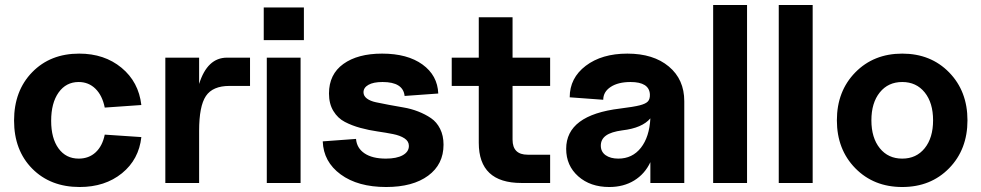

<svg xmlns="http://www.w3.org/2000/svg" viewBox="-20 -730 3915 766"><path d="M297.9 16.1Q181.2 16.1 108.6 -57.1Q36.1 -130.4 36.1 -249Q36.1 -367.7 108.4 -441.9Q180.7 -516.1 295.9 -516.1Q396.5 -516.1 464.8 -459.7Q533.2 -403.3 543.9 -311L397.9 -300.8Q388.2 -349.1 360.8 -376Q333.5 -402.8 293.9 -402.8Q243.7 -402.8 213.9 -361.1Q184.1 -319.3 184.1 -248Q184.1 -178.2 213.6 -137.7Q243.2 -97.2 293.9 -97.2Q334.5 -97.2 361.6 -122.3Q388.7 -147.5 397.9 -192.9L543.9 -183.1Q534.2 -93.8 466.6 -38.8Q398.9 16.1 297.9 16.1Z M639.6 0V-500H774.4V-395Q807.1 -500 885.7 -500H977.5V-387.2H895.5Q828.6 -387.2 801.5 -346.9Q774.4 -306.6 774.4 -208V0Z M1044.4 0V-500H1179.2V0ZM1032.2 -569.8V-700.2H1192.4V-569.8Z M1520.5 16.1Q1407.7 16.1 1339.1 -34.2Q1270.5 -84.5 1267.6 -166L1400.4 -175.8Q1403.3 -139.2 1434.3 -118.2Q1465.3 -97.2 1519.5 -97.2Q1562.5 -97.2 1586.9 -110.8Q1611.3 -124.5 1611.3 -147.9Q1611.3 -166.5 1593.8 -178Q1576.2 -189.5 1548.1 -195.1Q1520 -200.7 1486.1 -205.6Q1452.1 -210.4 1418 -219.7Q1383.8 -229 1355.7 -243.7Q1327.6 -258.3 1310.1 -287.1Q1292.5 -315.9 1292.5 -356.9Q1292.5 -433.6 1349.9 -474.9Q1407.2 -516.1 1504.4 -516.1Q1605.5 -516.1 1665.5 -472.7Q1725.6 -429.2 1728.5 -356.9L1594.2 -347.2Q1588.4 -402.8 1506.3 -402.8Q1469.7 -402.8 1450 -391.6Q1430.2 -380.4 1430.2 -361.8Q1430.2 -347.2 1443.8 -336.9Q1457.5 -326.7 1480 -322Q1502.4 -317.4 1531.2 -311.8Q1560.1 -306.2 1589.8 -301.3Q1619.6 -296.4 1648.4 -285.2Q1677.2 -273.9 1699.7 -258.5Q1722.2 -243.2 1735.8 -216.1Q1749.5 -189 1749.5 -152.8Q1749.5 -74.2 1688.2 -29.1Q1627 16.1 1520.5 16.1Z M2060.1 0Q1890.1 0 1890.1 -160.2V-387.2H1782.2V-500H1890.1V-661.1H2024.9V-500H2174.8V-387.2H2024.9V-172.9Q2024.9 -112.8 2085 -112.8H2174.8V0Z M2410.6 16.1Q2335 16.1 2286.9 -26.6Q2238.8 -69.3 2238.8 -136.2Q2238.8 -271 2453.6 -296.9Q2508.3 -303.7 2532.2 -309.8Q2556.2 -315.9 2564.9 -325.4Q2573.7 -335 2572.8 -354Q2569.8 -402.8 2495.6 -402.8Q2446.3 -402.8 2416.5 -383.3Q2386.7 -363.8 2386.7 -332L2252.9 -341.8Q2252.9 -418.9 2316.9 -467.5Q2380.9 -516.1 2482.9 -516.1Q2586.9 -516.1 2648.4 -464.6Q2710 -413.1 2710 -326.2V0H2574.7V-83Q2552.7 -36.1 2510.3 -10Q2467.8 16.1 2410.6 16.1ZM2446.8 -97.2Q2502.9 -97.2 2536.9 -140.4Q2570.8 -183.6 2574.7 -257.8Q2542 -219.2 2462.9 -210Q2418.5 -204.1 2397.7 -189.2Q2377 -174.3 2377 -148.9Q2377 -124.5 2396.2 -110.8Q2415.5 -97.2 2446.8 -97.2Z M2825.2 0V-710H2960.4V0Z M3086.9 0V-710H3222.2V0Z M3766.6 -58.8Q3693.4 16.1 3579.6 16.1Q3465.8 16.1 3392.3 -58.8Q3318.8 -133.8 3318.8 -250Q3318.8 -366.2 3392.3 -441.2Q3465.8 -516.1 3579.6 -516.1Q3693.4 -516.1 3766.6 -441.2Q3839.8 -366.2 3839.8 -250Q3839.8 -133.8 3766.6 -58.8ZM3490 -138.7Q3523.4 -97.2 3579.6 -97.2Q3635.7 -97.2 3669.2 -138.7Q3702.6 -180.2 3702.6 -250Q3702.6 -319.8 3669.2 -361.3Q3635.7 -402.8 3579.6 -402.8Q3523.4 -402.8 3490 -361.3Q3456.5 -319.8 3456.5 -250Q3456.5 -180.2 3490 -138.7Z"/></svg>

Font: Uncut Sans
Style: Bold
Weight: 700
Designer: Kasper Nordkvist
Foundry: UNCUT.wtf
Version: Version 1.304;Glyphs 3.2 (3246)